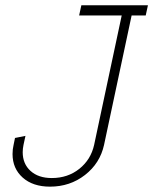

<svg xmlns="http://www.w3.org/2000/svg" viewBox="-20 -699 573 718"><path d="M284.2 -679.2 275.9 -641.1H435.1L332 -157.2Q319.8 -102.1 276.6 -67.6Q233.4 -33.2 173.8 -33.2Q123.5 -33.2 94.2 -59.8Q64.9 -86.4 64.9 -129.9Q64.9 -142.6 67.9 -157.2L75.2 -190.9L36.1 -183.1L30.8 -157.2Q26.9 -141.1 26.9 -123Q26.9 -68.8 64.9 -34.9Q103 -1 167 -1Q241.7 -1 297.9 -44.7Q354 -88.4 369.1 -157.2L472.2 -641.1H524.9L533.2 -679.2Z"/></svg>

Font: Comic Neue Angular Light Italic
Style: Regular
Weight: 300
Italic angle: -12°
Designer: Craig Rozynski
Foundry: Craig Rozynski
Version: Version 2.003